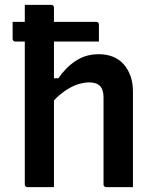

<svg xmlns="http://www.w3.org/2000/svg" viewBox="-20 -770 640 790"><path d="M32 -680H376Q381 -680 384 -677Q387 -674 387 -669Q387 -651 387 -634Q387 -617 387 -599H43Q38 -599 35 -602Q32 -605 32 -610Q32 -628 32 -645Q32 -662 32 -680ZM93 0Q90 0 87.5 -1.5Q85 -3 83.5 -5Q82 -7 82 -11Q82 -91 82 -170.5Q82 -250 82 -331Q82 -412 82 -492Q82 -572 82 -651Q82 -681 82 -706.5Q82 -732 82 -750Q104 -750 122 -750Q140 -750 157 -750Q174 -750 191 -750Q195 -750 197 -748.5Q199 -747 200.5 -745Q202 -743 202 -739Q202 -647 202 -554.5Q202 -462 202 -369.5Q202 -277 202 -184.5Q202 -92 202 0Q183 0 165.5 0Q148 0 130 0Q112 0 93 0ZM187 -338V-448H220Q236 -471 254 -489Q272 -507 293 -520.5Q314 -534 337 -540.5Q360 -547 386 -547Q419 -547 445 -536.5Q471 -526 489 -505.5Q507 -485 517 -457Q527 -429 527 -394Q527 -346 527 -297Q527 -248 527 -199Q527 -150 527 -101Q527 -75 527 -50Q527 -25 527 0Q498 0 472.5 0Q447 0 417 0Q414 0 411.5 -1.5Q409 -3 407.5 -5Q406 -7 406 -11Q406 -71 406 -130.5Q406 -190 406 -250Q406 -310 406 -369Q406 -401 391.5 -416Q377 -431 347 -431Q329 -431 308.5 -425.5Q288 -420 266.5 -408Q245 -396 225 -379Q205 -362 187 -338Z"/></svg>

Font: Recursive SemiBold
Style: Regular
Weight: 600
Version: Version 1.085